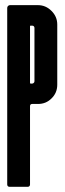

<svg xmlns="http://www.w3.org/2000/svg" viewBox="-20 -720 249 740"><path d="M104 -319.3Q95.7 -319.3 95.7 -310.5V-8.8Q95.7 -4.9 93.3 -2.4Q90.8 0 86.9 0H16.6Q12.7 0 10.3 -2.4Q7.8 -4.9 7.8 -8.8V-689.5Q7.8 -693.8 11 -697Q14.2 -700.2 18.6 -700.2H126Q156.2 -700.2 178.2 -678.2L178.7 -677.7Q200.7 -655.8 200.7 -625.5V-393.6Q200.7 -361.8 178.2 -340.3Q157.2 -319.3 126.5 -319.3ZM95.7 -400.4Q95.7 -399.4 96.2 -398.9Q97.2 -397.9 97.7 -397.9H104Q107.4 -397.9 110.1 -400.6Q112.8 -403.3 112.8 -406.7V-612.3Q112.8 -616.2 110.4 -618.7Q107.9 -621.1 104 -621.1H97.7Q95.7 -621.1 95.7 -619.1Z"/></svg>

Font: Silence Rounded
Style: Regular
Weight: 400
Designer: Lilo Joris
Foundry: Lilo Joris
Version: Version 1.019;Fontself Maker 3.5.7